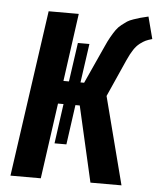

<svg xmlns="http://www.w3.org/2000/svg" viewBox="-51 -750 660 794"><g transform="rotate(5 278.5 -352.5)"><path d="M557.1 -613.8Q539.6 -608.9 529.8 -604.2Q520 -599.6 506.8 -589.6Q493.7 -579.6 481.9 -562Q470.2 -544.4 458 -517.1L389.2 -362.8L482.9 0H354L282.2 -314H264.2L241.2 -148.9H191.9L214.8 -314H191.9L147.9 0H22L120.1 -690.9H245.1L206.1 -409.2H229L252 -570.8H299.8L276.9 -409.2H292L362.8 -564.9Q373 -588.4 383.3 -606.4Q393.6 -624.5 402.8 -637.5Q412.1 -650.4 424.8 -660.4Q437.5 -670.4 446.8 -676.5Q456.1 -682.6 472.7 -688.2Q489.3 -693.8 500.5 -697Q511.7 -700.2 533.2 -705.1Z"/></g></svg>

Font: Fira Sans Compressed Medium
Style: Italic
Weight: 500
Width: 3
Italic angle: -8°
Designer: Carrois Corporate & Edenspiekermann AG
Foundry: Carrois Corporate GbR & Edenspiekermann AG
Version: Version 4.203;PS 004.203;hotconv 1.0.88;makeotf.lib2.5.64775